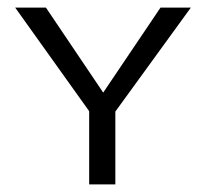

<svg xmlns="http://www.w3.org/2000/svg" viewBox="-20 -486 542 506"><path d="M483 -466 284 -192V0H215V-193L20 -466H101L252 -242L403 -466Z"/></svg>

Font: EauTestSC
Style: Regular
Weight: 400
Designer: Christian Thalmann (Catharsis Fonts)
Version: Version 0.001;PS 000.001;hotconv 1.0.88;makeotf.lib2.5.64775